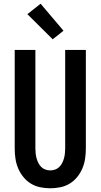

<svg xmlns="http://www.w3.org/2000/svg" viewBox="-20 -1003 540 1031"><path d="M250 8Q223 8 196 2.5Q169 -3 146 -17Q123 -31 105.5 -52.5Q88 -74 77.5 -99Q67 -124 63 -151Q59 -178 59 -205V-735H170V-205Q170 -192 171.5 -178.5Q173 -165 176.5 -152.5Q180 -140 186 -128Q192 -116 201.5 -106.5Q211 -97 224 -92.5Q237 -88 250 -88Q263 -88 276 -92.5Q289 -97 298.5 -106.5Q308 -116 314 -128Q320 -140 323.5 -152.5Q327 -165 328.5 -178.5Q330 -192 330 -205V-735H441V-205Q441 -178 437 -151Q433 -124 422.5 -99Q412 -74 394.5 -52.5Q377 -31 354 -17Q331 -3 304 2.5Q277 8 250 8ZM263 -792 127 -927 198 -983 321 -838Z"/></svg>

Font: Iosevka Custom
Style: Bold
Weight: 700
Monospace: yes
Designer: Belleve Invis
Foundry: Belleve Invis
Version: Version 30.3.3; ttfautohint (v1.8.3)